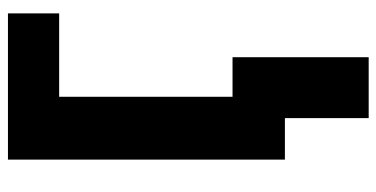

<svg xmlns="http://www.w3.org/2000/svg" viewBox="-258 -496 970 495"><g transform="rotate(-90 227.5 -249.0)"><path d="M440 -714V-582H225V-135H327V216H170V0H63V-714Z"/></g></svg>

Font: Noto Sans Display Condensed ExtraBold
Style: Regular
Weight: 800
Width: 3
Designer: Monotype Design Team
Foundry: Monotype Imaging Inc.
Version: Version 2.003